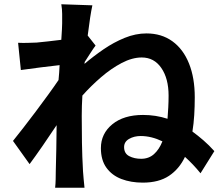

<svg xmlns="http://www.w3.org/2000/svg" viewBox="-20 -831 1040 902"><path d="M563 -140Q563 -110 587 -97.5Q611 -85 643 -85Q679 -85 703.5 -107Q728 -129 743 -167Q691 -192 641 -192Q610 -192 586.5 -178.5Q563 -165 563 -140ZM272 -721Q272 -743 272 -765.5Q272 -788 268 -811L414 -806Q404 -761 392 -664L429 -617Q419 -604 405 -582Q391 -560 378 -540Q378 -534 377 -531Q418 -566 466 -599Q514 -632 565.5 -653Q617 -674 668 -674Q739 -674 790 -637Q841 -600 868 -532.5Q895 -465 895 -374Q895 -331 892.5 -290.5Q890 -250 884 -213Q910 -194 936 -171.5Q962 -149 987 -121L922 -17Q905 -38 886.5 -57.5Q868 -77 849 -94Q822 -37 774 -5Q726 27 651 27Q595 27 550.5 10Q506 -7 480 -43Q454 -79 454 -135Q454 -203 507.5 -247Q561 -291 652 -291Q712 -291 767 -273Q769 -299 770.5 -326Q772 -353 772 -382Q772 -462 738 -511.5Q704 -561 646 -561Q601 -561 551.5 -535Q502 -509 454.5 -468Q407 -427 367 -382Q364 -333 364 -286Q364 -225 365 -161Q366 -97 370 -26Q371 -13 373 10.5Q375 34 377 51H239Q241 34 241.5 11.5Q242 -11 242 -23Q244 -82 244.5 -131Q245 -180 246 -243Q215 -196 180 -145.5Q145 -95 119 -60L41 -169Q62 -195 90 -231Q118 -267 148 -307Q178 -347 206 -385.5Q234 -424 255 -455Q257 -472 258 -490Q259 -508 260 -525Q223 -521 171.5 -514.5Q120 -508 78 -502L65 -630Q87 -629 106.5 -629.5Q126 -630 152 -631Q174 -633 205 -636.5Q236 -640 268 -644Q270 -673 271 -693Q272 -713 272 -721Z"/></svg>

Font: Chiron Sans HK TT
Style: Bold
Weight: 700
Designer: Ryoko NISHIZUKA 西塚涼子 (kana, bopomofo & ideographs); Paul D. Hunt (Latin, Greek & Cyrillic); Sandoll Communications 산돌커뮤니
Foundry: Adobe
Version: Version 2.022;hotconv 1.0.109;makeotfexe 2.5.65596